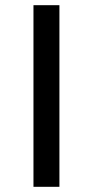

<svg xmlns="http://www.w3.org/2000/svg" viewBox="-20 -720 358 740"><path d="M109 -700H209V0H109Z"/></svg>

Font: Montserrat Alternates Medium
Style: Regular
Weight: 500
Designer: Julieta Ulanovsky
Foundry: Julieta Ulanovsky
Version: Version 7.200